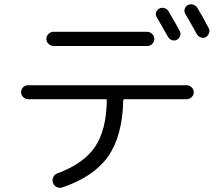

<svg xmlns="http://www.w3.org/2000/svg" viewBox="-20 -858 1040 912"><path d="M780.3 -804.7Q822.3 -733.4 834 -710Q839.8 -699.2 835.4 -687Q831.1 -674.8 819.8 -668.9Q808.6 -663.1 796.4 -667.5Q784.2 -671.9 778.3 -682.6Q748 -736.3 724.6 -776.4Q717.8 -787.1 721.2 -798.8Q724.6 -810.5 735.8 -816.9Q747.1 -823.2 760.3 -819.8Q773.4 -816.4 780.3 -804.7ZM872.1 -834Q883.8 -839.8 897 -835.9Q910.2 -832 917 -821.3Q943.4 -778.3 971.7 -723.6Q977.5 -712.9 973.1 -700.7Q968.8 -688.5 958 -681.6Q946.3 -675.8 933.6 -680.2Q920.9 -684.6 914.1 -697.3Q894.5 -733.4 860.4 -792Q853.5 -802.7 857.4 -815.4Q861.3 -828.1 872.1 -834ZM233.4 -707H679.7Q692.4 -707 702.6 -696.8Q712.9 -686.5 712.9 -672.9Q712.9 -660.2 703.6 -649.9Q694.3 -639.6 679.7 -639.6H233.4Q220.7 -639.6 210.4 -649.9Q200.2 -660.2 200.2 -672.9Q200.2 -686.5 210.4 -696.8Q220.7 -707 233.4 -707ZM113.3 -386.7Q100.6 -386.7 90.3 -396.5Q80.1 -406.2 80.1 -419.9Q80.1 -433.6 89.8 -443.4Q99.6 -453.1 113.3 -453.1H867.2Q879.9 -453.1 890.1 -443.4Q900.4 -433.6 900.4 -419.9Q900.4 -406.2 890.1 -396.5Q879.9 -386.7 867.2 -386.7H570.3Q565.4 -386.7 565.4 -380.9Q561.5 -211.9 493.7 -115.2Q425.8 -18.6 276.4 32.2Q262.7 37.1 249 30.3Q235.4 23.4 231.4 9.8Q226.6 -3.9 232.9 -16.6Q239.3 -29.3 252 -34.2Q377 -80.1 431.2 -160.2Q485.4 -240.2 487.3 -381.8Q487.3 -386.7 482.4 -386.7Z"/></svg>

Font: Rounded-L Mgen+ 2m regular
Style: Regular
Weight: 400
Designer: [Source Han Sans]
Ryoko NISHIZUKA  (kana & ideographs); Paul D. Hunt (Latin, Greek & Cyrillic); Wenlong ZHANG  (bopomofo
Version: Version 1.059.20150602